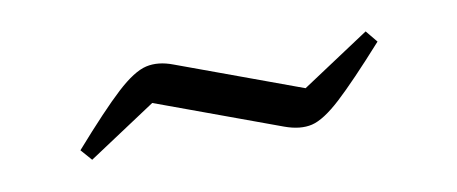

<svg xmlns="http://www.w3.org/2000/svg" viewBox="-30 -417 642 270"><g transform="rotate(-10 291.5 -282.0)"><path d="M87 -227 73 -243Q117 -293 142 -316Q167 -339 184.5 -343Q202 -347 223 -339L400 -274L497 -338L511 -321Q467 -272 442 -249Q417 -226 400 -222Q383 -218 361 -226L184 -291Z"/></g></svg>

Font: Piazzolla 24pt
Style: Regular
Weight: 400
Designer: Juan Pablo del Peral
Foundry: Huerta Tipografica
Version: Version 2.005